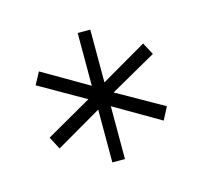

<svg xmlns="http://www.w3.org/2000/svg" viewBox="-55 -782 419 397"><g transform="rotate(-15 154.5 -583.5)"><path d="M141 -722H168V-609L266 -666L280 -640L181 -584L280 -528L266 -501L168 -558V-445H141V-558L43 -501L29 -528L127 -584L29 -640L43 -666L141 -609Z"/></g></svg>

Font: Montserrat arm2 ExtraLight
Style: Regular
Weight: 275
Designer: Julieta Ulanovsky
Foundry: Julieta Ulanovsky
Version: Version 6.000